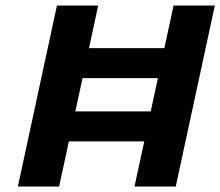

<svg xmlns="http://www.w3.org/2000/svg" viewBox="-20 -678 801 698"><path d="M469 0 611 -658H761L619 0ZM45 0 187 -658H337L195 0ZM130 -164 154 -273H624L601 -164ZM180 -394 203 -503H674L651 -394Z"/></svg>

Font: Ysabeau Infant ExtraBold
Style: Italic
Weight: 800
Italic angle: -12°
Designer: Christian Thalmann (Catharsis Fonts)
Version: Version 2.001;gftools[0.9.30]; featfreeze: ss01,ss02,lnum